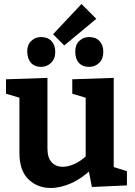

<svg xmlns="http://www.w3.org/2000/svg" viewBox="-20 -927 672 959"><path d="M233 12Q167 12 122 -31.5Q77 -75 77 -163V-455L90 -435L10 -459V-531L217 -538V-186Q217 -139 238 -116.5Q259 -94 294 -94Q321 -94 353 -108.5Q385 -123 417 -154L408 -129V-458L421 -435L341 -459V-531L548 -538V-74L531 -98L614 -72V-1L439 7L420 -91L439 -84Q390 -36 336 -12Q282 12 233 12ZM425 -593Q392 -593 374 -613Q356 -633 356 -668Q355 -702 375.5 -722Q396 -742 425 -742Q458 -742 477 -722Q496 -702 496 -668Q496 -633 475.5 -613Q455 -593 425 -593ZM185 -593Q153 -593 135 -613Q117 -633 116 -668Q115 -702 135.5 -722Q156 -742 185 -742Q218 -742 237 -722Q256 -702 256 -668Q256 -633 235 -613Q214 -593 185 -593ZM301 -700 245 -756 387 -907 461 -833Z"/></svg>

Font: Bitter Thin
Style: Bold
Weight: 700
Version: Version 3.021